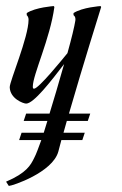

<svg xmlns="http://www.w3.org/2000/svg" viewBox="-63 -396 400 632"><path d="M31 -331C31 -274 -31 -129 -31 -109C-30 -71 14 -55 23 -55C48 -55 105 -129 148 -185L122 -95L100 -22H23L15 2H93L81 41H8L0 65H73C64 89 57 110 49 125C38 147 25 173 -43 202L-34 216C-23 216 110 172 129 103L139 65H208L216 41H146C149 28 154 15 157 2H226L234 -22H164C212 -188 259 -337 270 -373L268 -376C268 -376 208 -372 179 -353V-346C179 -346 187 -342 185 -328C182 -309 173 -271 159 -221C141 -199 64 -104 49 -104C46 -104 45 -106 45 -111C45 -150 102 -269 116 -373L114 -376C114 -376 54 -372 25 -353V-346C25 -346 31 -342 31 -331Z"/></svg>

Font: Romanesco
Style: Regular
Weight: 400
Designer: Astigmatic (AOETI)
Foundry: Astigmatic (AOETI)
Version: Version 1.000